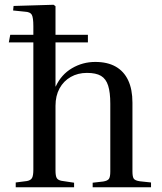

<svg xmlns="http://www.w3.org/2000/svg" viewBox="-20 -786 680 806"><path d="M46 0V-20L93 -26Q109 -29 114.5 -39Q120 -49 120 -74V-608H17L23 -640H120V-676Q120 -712 113.5 -724Q107 -736 84 -737L35 -742L37 -761L205 -766L213 -760V-640H349V-608H213V-423H214Q237 -473 282 -499.5Q327 -526 380 -526Q431 -526 465.5 -506.5Q500 -487 518 -449Q536 -411 536 -355V-66Q536 -44 541.5 -36Q547 -28 567 -25L614 -20V0H369V-19L413 -24Q432 -27 437.5 -35.5Q443 -44 443 -66V-351Q443 -398 434 -426.5Q425 -455 404 -467.5Q383 -480 345 -480Q307 -480 277 -463Q247 -446 230 -415Q213 -384 213 -342V-70Q213 -48 218 -39Q223 -30 238 -27L291 -19V0Z"/></svg>

Font: Literata 60pt
Style: Regular
Weight: 400
Designer: Latin by Veronika Burian and Jose Scaglione. Greek by Irene Vlachou. Cyrillic by Vera Evstafieva.
Foundry: TypeTogether
Version: Version 3.002